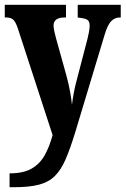

<svg xmlns="http://www.w3.org/2000/svg" viewBox="-22 -556 525 803"><path d="M18 169Q76 169 110.5 149Q145 129 165 93Q185 57 198 9L53 -436Q43 -466 32.5 -474.5Q22 -483 3 -483H-2V-536H254V-483H251Q224 -483 213 -474Q202 -465 202 -450Q202 -439 205 -425.5Q208 -412 212 -397L256 -239Q266 -202 271.5 -170.5Q277 -139 279 -118Q285 -166 295 -206L344 -394Q347 -405 350 -421.5Q353 -438 353 -449Q353 -468 342 -474Q331 -480 307 -482L303 -483V-536H483V-483H480Q458 -483 443 -467.5Q428 -452 416 -412L293 -4Q272 65 252.5 110Q233 155 207 180.5Q181 206 140.5 216.5Q100 227 35 227H18Z"/></svg>

Font: Noto Serif Khmer ExtraCondensed ExtraBold
Style: Regular
Weight: 800
Width: 2
Designer: Danh Hong and the Monotype Design Team
Foundry: Monotype Imaging Inc.
Version: Version 2.004; ttfautohint (v1.8.4.7-5d5b)